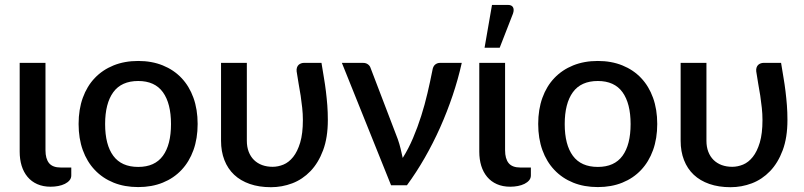

<svg xmlns="http://www.w3.org/2000/svg" viewBox="-20 -772 3352 800"><path d="M62 -510H169.5V-146Q169.5 -110.5 184.5 -92.2Q199.5 -74 233 -74H277V-41Q277 -29.5 269.8 -20.8Q262.5 -12 250.5 -6Q238.5 0 223 3Q207.5 6 191 6Q159.5 6 135.2 -4.8Q111 -15.5 94.8 -35Q78.5 -54.5 70.2 -81.2Q62 -108 62 -140Z M556 -518Q612.5 -518 658.2 -499.5Q704 -481 736.2 -447Q768.5 -413 786 -364.5Q803.5 -316 803.5 -255.5Q803.5 -195 786 -146.5Q768.5 -98 736.2 -63.8Q704 -29.5 658.2 -11Q612.5 7.5 556 7.5Q499 7.5 453.2 -11Q407.5 -29.5 375 -63.8Q342.5 -98 325 -146.5Q307.5 -195 307.5 -255.5Q307.5 -316 325 -364.5Q342.5 -413 375 -447Q407.5 -481 453.2 -499.5Q499 -518 556 -518ZM556 -76.5Q625 -76.5 658.8 -122.8Q692.5 -169 692.5 -255Q692.5 -341 658.8 -387.8Q625 -434.5 556 -434.5Q486 -434.5 452 -387.8Q418 -341 418 -255Q418 -169 452 -122.8Q486 -76.5 556 -76.5Z M1319.5 -510Q1324.5 -478.5 1329.5 -449.2Q1334.5 -420 1338 -391.2Q1341.5 -362.5 1343.8 -333.2Q1346 -304 1346 -272Q1346 -198.5 1326.2 -145.8Q1306.5 -93 1273.5 -58.8Q1240.5 -24.5 1197.8 -8.2Q1155 8 1109 8Q1059.5 8 1020.8 -5.5Q982 -19 955.5 -44Q929 -69 915 -105Q901 -141 901 -185.5V-510H1008.5V-185.5Q1008.5 -160 1016.2 -139.8Q1024 -119.5 1038.2 -105.5Q1052.5 -91.5 1072.2 -84.2Q1092 -77 1116 -77Q1138.5 -77 1161 -86.2Q1183.5 -95.5 1201.5 -118Q1219.5 -140.5 1230.8 -178Q1242 -215.5 1242 -272Q1242 -297.5 1239.2 -322.8Q1236.5 -348 1232.8 -373Q1229 -398 1224.2 -423.5Q1219.5 -449 1216 -474.5Q1215 -484 1217.5 -491Q1220 -498 1224.5 -502Q1229 -506 1234.8 -508Q1240.5 -510 1246 -510Z M1904 -510Q1889 -442.5 1866 -374.2Q1843 -306 1813.8 -240.5Q1784.5 -175 1749.5 -114Q1714.5 -53 1675.5 0H1609.5L1404.5 -510H1492.5Q1505 -510 1513.2 -503.8Q1521.5 -497.5 1524 -489L1637.5 -192Q1644.5 -172 1649.2 -152.5Q1654 -133 1658 -114Q1682 -152 1701 -196.8Q1720 -241.5 1735 -288.8Q1750 -336 1761.2 -384.2Q1772.5 -432.5 1781.5 -478Q1784 -495.5 1793 -502.8Q1802 -510 1813 -510Z M1977 -510H2084.5V-146Q2084.5 -110.5 2099.5 -92.2Q2114.5 -74 2148 -74H2192V-41Q2192 -29.5 2184.8 -20.8Q2177.5 -12 2165.5 -6Q2153.5 0 2138 3Q2122.5 6 2106 6Q2074.5 6 2050.2 -4.8Q2026 -15.5 2009.8 -35Q1993.5 -54.5 1985.2 -81.2Q1977 -108 1977 -140ZM1999 -573 2030 -751.5H2096.5Q2112 -751.5 2117.5 -741.8Q2123 -732 2117.5 -715.5L2062 -573Z M2471 -518Q2527.5 -518 2573.2 -499.5Q2619 -481 2651.2 -447Q2683.5 -413 2701 -364.5Q2718.5 -316 2718.5 -255.5Q2718.5 -195 2701 -146.5Q2683.5 -98 2651.2 -63.8Q2619 -29.5 2573.2 -11Q2527.5 7.5 2471 7.5Q2414 7.5 2368.2 -11Q2322.5 -29.5 2290 -63.8Q2257.5 -98 2240 -146.5Q2222.5 -195 2222.5 -255.5Q2222.5 -316 2240 -364.5Q2257.5 -413 2290 -447Q2322.5 -481 2368.2 -499.5Q2414 -518 2471 -518ZM2471 -76.5Q2540 -76.5 2573.8 -122.8Q2607.5 -169 2607.5 -255Q2607.5 -341 2573.8 -387.8Q2540 -434.5 2471 -434.5Q2401 -434.5 2367 -387.8Q2333 -341 2333 -255Q2333 -169 2367 -122.8Q2401 -76.5 2471 -76.5Z M3234.5 -510Q3239.5 -478.5 3244.5 -449.2Q3249.5 -420 3253 -391.2Q3256.5 -362.5 3258.8 -333.2Q3261 -304 3261 -272Q3261 -198.5 3241.2 -145.8Q3221.5 -93 3188.5 -58.8Q3155.5 -24.5 3112.8 -8.2Q3070 8 3024 8Q2974.5 8 2935.8 -5.5Q2897 -19 2870.5 -44Q2844 -69 2830 -105Q2816 -141 2816 -185.5V-510H2923.5V-185.5Q2923.5 -160 2931.2 -139.8Q2939 -119.5 2953.2 -105.5Q2967.5 -91.5 2987.2 -84.2Q3007 -77 3031 -77Q3053.5 -77 3076 -86.2Q3098.5 -95.5 3116.5 -118Q3134.5 -140.5 3145.8 -178Q3157 -215.5 3157 -272Q3157 -297.5 3154.2 -322.8Q3151.5 -348 3147.8 -373Q3144 -398 3139.2 -423.5Q3134.5 -449 3131 -474.5Q3130 -484 3132.5 -491Q3135 -498 3139.5 -502Q3144 -506 3149.8 -508Q3155.5 -510 3161 -510Z"/></svg>

Font: Lato SemiBold
Style: Regular
Weight: 600
Designer: Lukasz Dziedzic with Adam Twardoch and Botio Nikoltchev
Foundry: tyPoland Lukasz Dziedzic
Version: Version 2.015; 2015-08-06; http://www.latofonts.com/